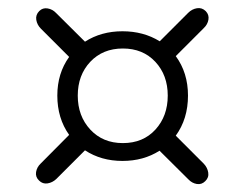

<svg xmlns="http://www.w3.org/2000/svg" viewBox="-20 -568 610 479"><path d="M81.5 -160 152.5 -231.5Q123 -273 123 -329.5Q123 -385 152.5 -426L82 -496.5Q72.5 -506 70.5 -518.5Q68.5 -531 78 -540.5Q86.5 -549 98.8 -547Q111 -545 120 -535.5L192 -464Q232.5 -490 285.5 -490Q338 -490 378.5 -465L449.5 -536Q459 -545.5 471.5 -547.5Q484 -549.5 493.5 -540Q502 -531 500 -519Q498 -507 488.5 -498L418.5 -428Q449 -386.5 449 -329.5Q449 -271.5 418.5 -229.5L488.5 -159.5Q497.5 -150 499.5 -137.5Q501.5 -125 492 -116Q483 -107 471 -109Q459 -111 450 -120.5L378 -192Q338 -166.5 285.5 -166.5Q232.5 -166.5 192 -193L120.5 -121.5Q111 -112.5 98.8 -110.5Q86.5 -108.5 77.5 -117.5Q68 -126.5 70 -138.8Q72 -151 81.5 -160ZM286.5 -211Q337 -211 367.8 -244.8Q398.5 -278.5 398.5 -329.5Q398.5 -380.5 367.5 -413.8Q336.5 -447 286.5 -447Q236.5 -447 205.2 -413.8Q174 -380.5 174 -329.5Q174 -278.5 205.2 -244.8Q236.5 -211 286.5 -211Z"/></svg>

Font: Fraunces 9pt SuperSoft Light
Style: Regular
Weight: 300
Version: Version 1.000;[b76b70a41]